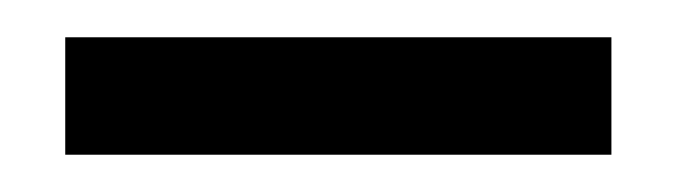

<svg xmlns="http://www.w3.org/2000/svg" viewBox="-20 -730 366 103"><path d="M308 -710H15V-647H308Z"/></svg>

Font: United Sans
Style: Regular
Weight: 400
Designer: Pablo Impallari, Rodrigo Fuenzalida (Modified by Dan O. Williams)
Version: Version 1.000;PS 001.000;hotconv 1.0.88;makeotf.lib2.5.64775